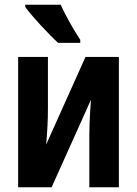

<svg xmlns="http://www.w3.org/2000/svg" viewBox="-20 -786 575 806"><path d="M181.2 -546.9V-330.1Q181.2 -311.5 180.7 -294.2Q180.2 -276.9 179.4 -259.3Q178.7 -241.7 177.2 -222.2Q175.8 -202.6 173.8 -179.2L338.9 -546.9H479V0H355V-220.2Q355 -244.1 356 -268.3Q356.9 -292.5 358.4 -317.1Q359.9 -341.8 361.8 -367.2L196.8 0H56.2V-546.9ZM234.9 -766.1Q244.1 -745.1 259.3 -716.6Q274.4 -688 290.3 -661.4Q306.2 -634.8 316.9 -619.1V-606H224.1Q210.9 -617.7 191.7 -637.2Q172.4 -656.7 151.6 -679.2Q130.9 -701.7 113.3 -722.4Q95.7 -743.2 85.9 -756.8V-766.1Z"/></svg>

Font: Open Sans Condensed
Style: Regular
Weight: 400
Width: 3
Designer: Monotype Design Team
Foundry: Monotype Imaging Inc.
Version: Version 3.000